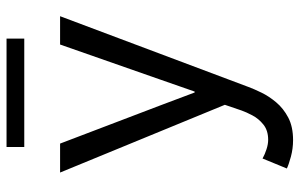

<svg xmlns="http://www.w3.org/2000/svg" viewBox="-188 -538 938 602"><g transform="rotate(-90 281.0 -237.0)"><path d="M142.6 212.9Q116.2 212.9 90.8 206.1Q65.4 199.2 53.7 193.4L85 117.2Q98.1 124.5 114 129.6Q129.9 134.8 143.6 134.8Q172.9 134.8 191.4 119.9Q210 105 220.2 85.4Q230.5 65.9 235.4 51.8L253.4 -1L41 -517.6H131.8L252 -202.1L292 -95.7H294.9L332 -202.1L442.4 -517.6H531.2L309.6 72.3Q303.2 89.8 291.7 113.5Q280.3 137.2 261.2 159.9Q242.2 182.6 213.4 197.8Q184.6 212.9 142.6 212.9ZM121.1 -629.9V-685.5H460.9V-629.9Z"/></g></svg>

Font: Reddit Mono
Style: Regular
Weight: 400
Monospace: yes
Designer: Stephen Hutchings
Foundry: Reddit
Version: Version 1.014; ttfautohint (v1.8.4.7-5d5b)